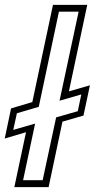

<svg xmlns="http://www.w3.org/2000/svg" viewBox="-62 -770 390 790"><path d="M-3 0 45 -226 -42.5 -200 -16.5 -324 71 -350 156 -750H297L221.5 -394L308 -419L281.5 -294.5L195 -269.5L138 0ZM33 -28.5H113.5L169 -287L258 -312.5L272.5 -381.5L183 -355.5L261.5 -722H180.5L97.5 -330.5L7.5 -304L-7.5 -235.5L82.5 -261.5Z"/></svg>

Font: Tourney Light
Style: Italic
Weight: 300
Italic angle: -12°
Version: Version 1.015